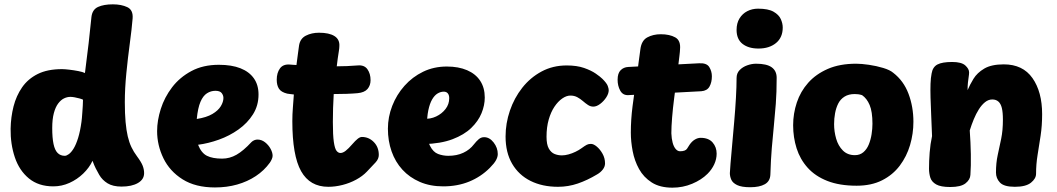

<svg xmlns="http://www.w3.org/2000/svg" viewBox="-20 -849 4876 886"><path d="M402 -771Q406 -805 432.5 -817Q459 -829 501 -829Q540 -829 567.5 -816Q595 -803 592 -764Q588 -715 579 -648.5Q570 -582 563 -511Q556 -440 556 -378Q556 -324 559.5 -286Q563 -248 569.5 -220Q576 -192 586.5 -170Q597 -148 612 -128Q632 -101 638.5 -84Q645 -67 645 -50Q645 -21 616.5 -4.5Q588 12 541 12Q501 12 476.5 -3Q452 -18 438 -42Q429 -58 422 -71.5Q415 -85 407 -107Q392 -75 364 -48Q336 -21 300.5 -5Q265 11 226 11Q158 11 113.5 -25.5Q69 -62 48.5 -123Q28 -184 29 -255Q30 -309 42.5 -358Q55 -407 82 -446Q109 -485 154 -507.5Q199 -530 266 -530Q278 -530 299.5 -527.5Q321 -525 341.5 -521Q362 -517 372 -512Q382 -589 389 -649.5Q396 -710 402 -771ZM221 -258Q221 -213 227 -184.5Q233 -156 246 -143Q259 -130 279 -130Q287 -130 298 -138Q309 -146 320 -164Q331 -182 340.5 -212.5Q350 -243 356 -287Q357 -293 358 -305Q359 -317 360 -331.5Q361 -346 362 -361Q363 -376 363 -389Q357 -392 346 -395Q335 -398 324 -400Q313 -402 305 -402Q290 -402 275.5 -395Q261 -388 248.5 -371.5Q236 -355 228.5 -327Q221 -299 221 -258Z M705 -244Q705 -293 722 -346.5Q739 -400 774 -446Q809 -492 863 -521Q917 -550 990 -550Q1049 -550 1089.5 -534Q1130 -518 1151.5 -487.5Q1173 -457 1173 -413Q1173 -362 1147.5 -321.5Q1122 -281 1080.5 -251.5Q1039 -222 990 -204.5Q941 -187 894 -181Q909 -143 935 -130Q961 -117 1005 -117Q1040 -117 1071.5 -135Q1103 -153 1140 -193Q1146 -199 1153.5 -202Q1161 -205 1168 -205Q1187 -205 1203 -192.5Q1219 -180 1228.5 -162.5Q1238 -145 1238 -130Q1238 -123 1234 -114Q1230 -105 1225 -98Q1199 -62 1160.5 -36.5Q1122 -11 1074.5 2.5Q1027 16 972 16Q882 16 822.5 -21.5Q763 -59 734 -119Q705 -179 705 -244ZM888 -300Q933 -307 960 -323Q987 -339 999 -359Q1011 -379 1011 -397Q1011 -409 1003 -419.5Q995 -430 974 -430Q953 -430 935 -418.5Q917 -407 905 -379Q893 -351 888 -300Z M1495 13Q1410 13 1369.5 -59Q1329 -131 1329 -290Q1329 -321 1331.5 -352Q1334 -383 1336 -413Q1327 -414 1319 -415Q1311 -416 1305 -417Q1277 -424 1267 -440Q1257 -456 1257 -481Q1257 -513 1272 -533.5Q1287 -554 1319 -551Q1324 -550 1331.5 -550Q1339 -550 1348 -549Q1351 -575 1354.5 -598.5Q1358 -622 1360 -639Q1365 -671 1391.5 -684.5Q1418 -698 1452 -698Q1499 -698 1523.5 -682.5Q1548 -667 1546 -636Q1546 -627 1543.5 -612Q1541 -597 1538.5 -579Q1536 -561 1534 -543Q1557 -543 1581 -544Q1605 -545 1630 -547Q1661 -550 1675.5 -529.5Q1690 -509 1690 -479Q1690 -455 1676 -438.5Q1662 -422 1630 -419Q1608 -417 1579.5 -416Q1551 -415 1520 -415Q1518 -383 1517 -350.5Q1516 -318 1516 -286Q1516 -225 1520.5 -194Q1525 -163 1533 -153Q1541 -143 1551 -143Q1562 -143 1575 -153Q1588 -163 1607 -185Q1619 -199 1630 -208Q1641 -217 1650 -217Q1682 -217 1705 -193.5Q1728 -170 1728 -134Q1728 -116 1713.5 -100Q1699 -84 1673 -57Q1653 -36 1623.5 -20Q1594 -4 1560.5 4.5Q1527 13 1495 13Z M2025 11Q1965 11 1917.5 -9.5Q1870 -30 1837 -66Q1804 -102 1787 -150.5Q1770 -199 1770 -255Q1770 -309 1790 -360.5Q1810 -412 1846.5 -453Q1883 -494 1932.5 -518Q1982 -542 2042 -542Q2096 -542 2135.5 -525Q2175 -508 2196 -476Q2217 -444 2217 -399Q2217 -363 2202 -326.5Q2187 -290 2154.5 -258.5Q2122 -227 2068 -206.5Q2014 -186 1936 -184L1935 -301Q1966 -299 1992.5 -311.5Q2019 -324 2036 -346Q2053 -368 2053 -396Q2053 -410 2046.5 -418Q2040 -426 2028 -426Q2013 -426 1999 -417.5Q1985 -409 1974 -390Q1963 -371 1956.5 -340Q1950 -309 1950 -264Q1950 -204 1964.5 -175.5Q1979 -147 2001.5 -138.5Q2024 -130 2049 -130Q2088 -130 2118 -144Q2148 -158 2167 -183Q2178 -197 2189 -206.5Q2200 -216 2214 -216Q2239 -216 2258 -191.5Q2277 -167 2277 -138Q2277 -125 2269 -110Q2261 -95 2240 -74Q2199 -33 2145 -11Q2091 11 2025 11Z M2789 -433Q2789 -417 2777.5 -399.5Q2766 -382 2749.5 -369.5Q2733 -357 2718 -357Q2705 -357 2693.5 -364.5Q2682 -372 2670 -382.5Q2658 -393 2644 -400.5Q2630 -408 2612 -408Q2594 -408 2574.5 -394.5Q2555 -381 2538.5 -356.5Q2522 -332 2512 -297Q2502 -262 2502 -218Q2502 -182 2512.5 -163.5Q2523 -145 2539 -138.5Q2555 -132 2573 -132Q2587 -132 2603.5 -136.5Q2620 -141 2635.5 -148.5Q2651 -156 2662 -164Q2680 -177 2688 -181Q2696 -185 2707 -185Q2719 -185 2734 -172.5Q2749 -160 2760.5 -139.5Q2772 -119 2772 -95Q2772 -80 2761.5 -66.5Q2751 -53 2735 -44Q2690 -17 2646 -2Q2602 13 2555 13Q2483 13 2428.5 -14Q2374 -41 2343.5 -93Q2313 -145 2313 -219Q2313 -280 2333 -338.5Q2353 -397 2390 -444Q2427 -491 2479 -519Q2531 -547 2595 -547Q2642 -547 2675 -535.5Q2708 -524 2729 -509.5Q2750 -495 2760 -485Q2780 -465 2784.5 -452.5Q2789 -440 2789 -433Z M2879 -410Q2854 -409 2842 -431Q2830 -453 2830 -481Q2830 -511 2844 -525Q2858 -539 2879 -540L3206 -557Q3241 -559 3253 -539.5Q3265 -520 3265 -497Q3265 -469 3254 -449.5Q3243 -430 3216 -428ZM2935 -621Q2940 -662 2967 -676.5Q2994 -691 3029 -691Q3070 -691 3096 -676.5Q3122 -662 3118 -621Q3118 -613 3115 -588.5Q3112 -564 3108.5 -535Q3105 -506 3102 -482Q3097 -442 3091 -396Q3085 -350 3081.5 -307Q3078 -264 3078 -234Q3079 -209 3084 -190.5Q3089 -172 3098 -161.5Q3107 -151 3118 -151Q3143 -151 3150.5 -163Q3158 -175 3162 -181Q3173 -197 3186.5 -205Q3200 -213 3213 -213Q3250 -213 3268.5 -191.5Q3287 -170 3287 -140Q3287 -115 3276 -91Q3265 -67 3245 -47Q3217 -19 3174 -1Q3131 17 3083 17Q3025 17 2987.5 -7Q2950 -31 2929 -69Q2908 -107 2899.5 -151.5Q2891 -196 2891 -237Q2891 -297 2899 -359Q2907 -421 2916 -479Q2919 -497 2921.5 -517.5Q2924 -538 2926.5 -558Q2929 -578 2931.5 -595Q2934 -612 2935 -621Z M3379 -489Q3379 -511 3393 -525.5Q3407 -540 3428 -547.5Q3449 -555 3469 -555Q3518 -555 3541 -538.5Q3564 -522 3564 -490Q3564 -423 3560 -370Q3556 -317 3551 -268Q3546 -219 3541.5 -165.5Q3537 -112 3535 -44Q3534 -13 3509.5 1Q3485 15 3442 15Q3402 15 3381.5 5Q3361 -5 3354.5 -20Q3348 -35 3348 -50Q3348 -59 3351 -94Q3354 -129 3358.5 -179.5Q3363 -230 3368 -287Q3373 -344 3376 -397Q3379 -450 3379 -489ZM3379 -711Q3379 -742 3392.5 -764Q3406 -786 3428.5 -797.5Q3451 -809 3478 -809Q3525 -809 3549.5 -795Q3574 -781 3583 -761Q3592 -741 3592 -722Q3592 -676 3561 -650.5Q3530 -625 3480 -625Q3434 -625 3406.5 -646.5Q3379 -668 3379 -711Z M3931 -555Q3955 -555 3989.5 -550Q4024 -545 4055.5 -535.5Q4087 -526 4102 -513Q4150 -476 4172.5 -416Q4195 -356 4195 -287Q4195 -232 4179.5 -179.5Q4164 -127 4132 -84.5Q4100 -42 4050.5 -17Q4001 8 3933 8Q3854 8 3798 -14Q3742 -36 3707 -75Q3672 -114 3656 -164.5Q3640 -215 3640 -271Q3640 -325 3657 -376Q3674 -427 3709.5 -467Q3745 -507 3800 -531Q3855 -555 3931 -555ZM3829 -276Q3829 -242 3838.5 -209Q3848 -176 3869.5 -154.5Q3891 -133 3925 -133Q3948 -133 3964 -146.5Q3980 -160 3989 -182Q3998 -204 4002 -229.5Q4006 -255 4006 -278Q4006 -334 3993 -364.5Q3980 -395 3958 -410Q3948 -413 3940.5 -414Q3933 -415 3924 -415Q3896 -415 3877 -403Q3858 -391 3848 -371Q3838 -351 3833.5 -326.5Q3829 -302 3829 -276Z M4279 -510Q4284 -540 4306 -551.5Q4328 -563 4374 -563Q4417 -563 4434.5 -547Q4452 -531 4452 -515Q4452 -506 4450 -494Q4448 -482 4446.5 -467Q4445 -452 4445 -433Q4455 -457 4472 -485Q4489 -513 4522 -532.5Q4555 -552 4612 -552Q4700 -552 4744.5 -488.5Q4789 -425 4789 -322Q4789 -269 4782 -223Q4775 -177 4768 -134Q4761 -91 4761 -47Q4761 -25 4737.5 -6Q4714 13 4663 13Q4613 13 4594.5 -6.5Q4576 -26 4576 -53Q4576 -97 4584 -133.5Q4592 -170 4600 -208.5Q4608 -247 4608 -297Q4608 -331 4603 -351Q4598 -371 4587 -380.5Q4576 -390 4559 -390Q4541 -390 4525.5 -377.5Q4510 -365 4497 -344.5Q4484 -324 4473.5 -298.5Q4463 -273 4455 -247Q4459 -192 4460 -137.5Q4461 -83 4458 -42Q4457 -20 4435.5 -3Q4414 14 4365 14Q4321 14 4300 2Q4279 -10 4273 -29.5Q4267 -49 4267 -71Q4267 -106 4270 -145Q4273 -184 4281 -221Q4279 -275 4277 -319Q4275 -363 4274 -399Q4273 -435 4274 -462.5Q4275 -490 4279 -510Z"/></svg>

Font: Playpen Sans ExtraBold
Style: Regular
Weight: 800
Designer: Laura Meseguer, Veronika Burian, José Scaglione
Foundry: TypeTogether
Version: Version 1.001